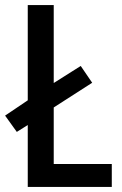

<svg xmlns="http://www.w3.org/2000/svg" viewBox="-25 -734 480 754"><path d="M84 0V-243L41 -216L-5 -280L84 -340V-714H186V-408L292 -475L337 -409L186 -312V-90H414V0Z"/></svg>

Font: Noto Sans Arabic UI Cn Md
Style: Regular
Weight: 500
Width: 3
Designer: Monotype Design Team, Nadine Chahine and Nizar Qandah
Foundry: Monotype Imaging Inc.
Version: Version 2.010; ttfautohint (v1.8.4.7-5d5b)